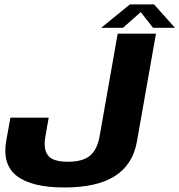

<svg xmlns="http://www.w3.org/2000/svg" viewBox="-20 -824 794 850"><path d="M264.5 6Q410 6 489 -44.8Q568 -95.5 586 -196.5L670.5 -675H501L421 -221Q411 -163 379.2 -135.5Q347.5 -108 280 -108Q213 -108 191.8 -136.8Q170.5 -165.5 181.5 -223L195.5 -303H26L8 -203Q-11.5 -96 54.5 -45Q120.5 6 264.5 6ZM428 -701H524.5L603 -770.5L657.5 -701H754.5L662 -804.5H555Z"/></svg>

Font: Anybody UltraCondensed Thin
Style: Bold Italic
Weight: 700
Italic angle: -10°
Version: Version 1.111